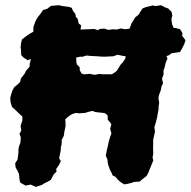

<svg xmlns="http://www.w3.org/2000/svg" viewBox="-20 -698 731 736"><path d="M86 -467.2 70.4 -477.4 61.4 -486.6 60.4 -507.6 59 -517.4 60.6 -531.4 64.2 -546.8 79.2 -558.4 91.2 -567 99.2 -571.6 113.6 -579.4 133.6 -583.6 163.2 -583 177.8 -585 208.4 -586.8 223 -579.8 257.6 -586 277 -583 295.6 -585 322.2 -586 341.2 -587 355.8 -582.4 362.6 -587.2 380.4 -588.4 395.2 -583.4 412.4 -585.8 427.4 -584.8 442.4 -588.8 460.6 -586 473.6 -587.8 494.2 -589.4 521.2 -587.4 534.2 -591.4 554.4 -586.6 572.2 -590.8 592.6 -588.6 618 -593.8 632.6 -592.2 653.8 -590.4 670.4 -586 679.4 -571 678.2 -561 691 -543.8 686 -528.2 676.4 -509.4 669.6 -498.4 637.2 -493.8 628.8 -486.8 611.2 -480.4 604.2 -483.6 571.6 -481.6 537 -482 516.8 -485.4 501.8 -485.2 482 -485.4 471.8 -482.4 454.2 -483.2 430.2 -488 414.2 -482.2 399.2 -481.6 384 -480.8 366 -481 358.4 -482 326.4 -483.6 312 -485.2 295 -480.2 287.8 -480.8 272.2 -477.4 256 -482 238.4 -474.4 219.6 -478.6 205 -473.6 178.4 -475.8 152.2 -476.4 131.8 -473.2 110.4 -476.4ZM97.8 9.6 78.2 13.4 58.6 2.6 55.2 -6.4 52.8 -30.8 48.4 -41.2 39.8 -56.4 38.2 -71.8 47.4 -86.8 50.6 -111.6V-123.4L52.4 -135.6L58.4 -151.8L59.6 -172.2L54.8 -184.6L61.6 -198.4L58.8 -215L66 -237.4L65.6 -251.8L53.2 -262.4L41.8 -273.8L26.2 -288L20.8 -304.6L19.2 -322.4L23.2 -337.8L27.4 -350.4L34.4 -363.6L47.6 -374.4L57 -383.4L60.2 -397.6L74.6 -415.8L80 -427L93.6 -442.6V-452.4L100.4 -479.8L104.8 -494.4L103.4 -515.4L108.4 -523.4L110.8 -538.8L108.4 -555.4L108 -573.6L107.8 -593.8L116.2 -617.2L124.2 -631.4L134.4 -644L145 -659.6L161 -664.4L175.6 -675.6L197.8 -677.2L205.4 -678L222 -674.4L244.8 -671.6L254.8 -668L260.2 -655.6L269.4 -643.8L270.4 -634L278.2 -624.8L281.2 -608.6L291 -600.4L288.8 -585L289.2 -568.8L288 -553L283.4 -528L275.4 -511.2L271.4 -493.2L271.8 -481L272.6 -461.8L274.4 -451.4L285.4 -440.2L285.8 -428.8L292.4 -416.4L301.4 -412.8L323.8 -415L342.6 -411.2L362.2 -414.6L372.4 -413.4L390.8 -413.2L409.4 -413.4L424 -423.4L428.2 -427.2L442.6 -450.6L450 -458.2L460.8 -474.2L461.8 -489.6L459.8 -502.8L467.2 -518.8L468.4 -531.6L469.2 -557.6L471.4 -573L478.2 -592L484.4 -609.2L492.2 -621L498 -631.2L512 -642.2L517 -651.6L527 -666.2L541.8 -671.4L567.2 -677.4L574 -674.6L597.4 -678L613.8 -669.2L624.6 -665.6L637.6 -652.8L640.6 -638.4L637 -625.2L639.6 -605.2L645.6 -590.8L642.6 -571.8L635 -549L635.8 -539L630.2 -517.6L624 -499.2L617.8 -483.4L622 -473.8L614.8 -456.6L611 -439L606.6 -427.6L607 -412L601 -396.6L605 -379L599.4 -367.6L596.2 -351.4L590.4 -336.6L587.2 -321.8L590.2 -303.8L588.2 -291.4L587.6 -278L584.6 -262L582 -246.4L576.2 -224.4L571.6 -210L574.4 -194.6L571.6 -182L567.4 -163.8L567 -145.8L566.8 -128.8L567.4 -108.4L564.8 -93.8L567.6 -83L554.6 -51.2L548.4 -35.4L542 -23.6L526.4 -11.4L515 -2L494.2 -0.6L482.6 3.6L466.4 7.2L456 8.8L440 -1.6L430.8 -10.4L423 -20L411.8 -25.4L408 -34.8L401.6 -46.6L395.4 -64.4L392.8 -75.6L392 -86L385.6 -101L389.4 -121.2L393.4 -138.6L397.6 -158L402.2 -173.2L407.2 -186.6L402.2 -204L406.8 -221.6L401.6 -229.4L393.2 -238.6L392.6 -254.6L387 -260.8L380.2 -264.8L360.2 -266.8L345.6 -268.6L334.4 -272.8L318.4 -269.2L307.2 -265.4L282.8 -263.6L270 -265.2L255.2 -260L244.6 -253.2L230.4 -241.2L231.4 -214.6L227 -194.4L224.6 -177.6L216.6 -161.8L216.4 -146L213 -131.8L212.8 -121.6L206.6 -91L213.2 -81L206.6 -66.6L195.4 -50.4L196.8 -40.2L185.8 -29.4L175 -8.8L162.2 -1.2L150.2 4.6L140.4 11L117.6 18.4Z"/></svg>

Font: Winky Rough
Style: Italic
Weight: 400
Italic angle: -8.97852°
Designer: Simon Atzbach
Foundry: typofactur
Version: Version 1.206